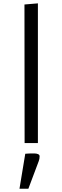

<svg xmlns="http://www.w3.org/2000/svg" viewBox="-20 -857 373 1150"><path d="M126.5 -830.1 207 -836.9V0H127.4ZM145 63Q156.7 62 165.5 62H184.1Q198.7 62 208 66.2Q217.3 70.3 217.3 79.1Q217.3 95.7 211.9 108.4L149.9 273.4H96.7L131.3 64Z"/></svg>

Font: Armata
Style: Regular
Weight: 400
Designer: Viktoriya Grabowska
Foundry: Viktoriya Grabowska
Version: Version 1.002